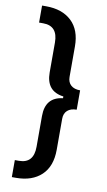

<svg xmlns="http://www.w3.org/2000/svg" viewBox="-103 -825 589 1056"><g transform="rotate(10 191.0 -297.0)"><path d="M66 87Q148 87 148 -6V-178Q148 -283 245 -294V-304Q148 -316 148 -421V-588Q148 -681 66 -681H43V-776H66Q156 -776 208 -727Q260 -678 260 -586V-416Q260 -386 278.5 -369.5Q297 -353 330 -353V-245Q297 -245 278.5 -228.5Q260 -212 260 -182V-9Q260 84 208 133Q156 182 66 182H43V87Z"/></g></svg>

Font: Cazoo Sans Medium
Style: Regular
Weight: 500
Designer: Jonathan Barnbrook, Julián Moncada
Foundry: Barnbrook Fonts
Version: Version 2.000;Glyphs 3.3 (3337)